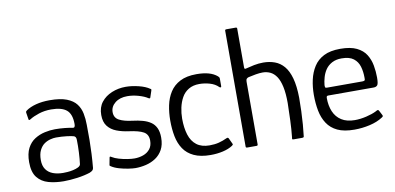

<svg xmlns="http://www.w3.org/2000/svg" viewBox="-69 -916 2329 1132"><g transform="rotate(-10 1096.0 -350.0)"><path d="M232 8Q183 8 141.5 -3.5Q100 -15 75 -46.5Q50 -78 50 -138Q50 -189 67 -221.5Q84 -254 112 -271.5Q140 -289 172 -296Q204 -303 233 -303Q263 -303 292 -300Q321 -297 339 -293Q353 -290 353 -313Q353 -373 323.5 -397.5Q294 -422 231 -422Q192 -422 158 -411Q124 -400 102 -386Q96 -382 93 -383Q90 -384 90 -389L84 -427Q83 -433 84.5 -435.5Q86 -438 90 -441Q114 -458 150.5 -467.5Q187 -477 232 -477Q296 -477 334 -462Q372 -447 391 -422Q410 -397 416.5 -364.5Q423 -332 423 -296Q424 -247 423.5 -205Q423 -163 421 -122.5Q419 -82 415 -39Q414 -32 409.5 -26.5Q405 -21 391 -15Q376 -10 356 -5.5Q336 -1 314 2Q292 5 271 6.5Q250 8 232 8ZM237 -41Q246 -41 262.5 -42Q279 -43 297 -47Q315 -51 328 -57.5Q341 -64 343 -74Q347 -104 349 -144Q351 -184 350 -219Q350 -239 336 -243Q323 -247 294 -250.5Q265 -254 231 -254Q216 -254 196.5 -249Q177 -244 160 -232Q143 -220 131.5 -197Q120 -174 120 -138Q120 -104 135 -82.5Q150 -61 176.5 -51Q203 -41 237 -41Z M522 -83Q523 -88 526.5 -87.5Q530 -87 534 -84Q550 -74 574 -67Q598 -60 623 -56Q648 -52 666 -52Q694 -52 719 -61Q744 -70 759.5 -89.5Q775 -109 775 -140Q775 -177 747.5 -192.5Q720 -208 659 -216Q621 -221 588.5 -233.5Q556 -246 536.5 -271Q517 -296 517 -338Q517 -384 541 -414.5Q565 -445 604 -461Q643 -477 687 -477Q723 -477 764 -467Q805 -457 829 -440Q834 -438 834 -435.5Q834 -433 833 -429L820 -390Q818 -382 808 -388Q789 -401 754.5 -411Q720 -421 687 -421Q642 -421 614 -398.5Q586 -376 586 -343Q586 -309 614.5 -294Q643 -279 693 -273Q726 -269 753 -261.5Q780 -254 800 -240.5Q820 -227 831 -204Q842 -181 842 -146Q842 -103 826 -74Q810 -45 783.5 -27.5Q757 -10 725 -2.5Q693 5 662 5Q647 5 620 1Q593 -3 565.5 -11Q538 -19 520 -31Q516 -33 514.5 -35Q513 -37 514 -41Z M1112 6Q1052 6 1012.5 -12.5Q973 -31 951 -64Q929 -97 920.5 -140.5Q912 -184 912 -235Q912 -282 921 -325.5Q930 -369 952 -403.5Q974 -438 1013 -458Q1052 -478 1111 -478Q1153 -478 1183.5 -469.5Q1214 -461 1235 -443Q1240 -438 1241.5 -435.5Q1243 -433 1243 -427V-383Q1243 -377 1239 -376.5Q1235 -376 1231 -380Q1211 -400 1180 -409Q1149 -418 1118 -418Q1080 -418 1053.5 -402Q1027 -386 1012 -359Q997 -332 990 -299.5Q983 -267 983 -234Q983 -179 996 -137.5Q1009 -96 1038.5 -73.5Q1068 -51 1116 -51Q1147 -51 1172 -57.5Q1197 -64 1220 -75Q1230 -80 1234 -71L1249 -39Q1252 -34 1250.5 -31.5Q1249 -29 1245 -26Q1221 -10 1186 -2Q1151 6 1112 6Z M1323 -7Q1323 -181 1323 -354Q1323 -527 1323 -701Q1323 -708 1331 -708Q1345 -708 1359.5 -708Q1374 -708 1387 -708Q1395 -708 1395 -701Q1395 -643 1395 -584.5Q1395 -526 1395 -469Q1395 -462 1397.5 -460Q1400 -458 1406 -460Q1428 -466 1455.5 -471.5Q1483 -477 1511 -477Q1548 -477 1579.5 -465.5Q1611 -454 1634 -427Q1657 -400 1670 -353.5Q1683 -307 1684 -236Q1684 -197 1682.5 -156Q1681 -115 1678 -76.5Q1675 -38 1671 -7Q1671 -3 1668 -1.5Q1665 0 1659 0Q1647 0 1635.5 0Q1624 0 1612 0Q1603 0 1601.5 -2Q1600 -4 1602 -14Q1607 -60 1609 -113Q1611 -166 1612 -217Q1612 -275 1603.5 -314.5Q1595 -354 1579.5 -377Q1564 -400 1543 -410Q1522 -420 1497 -420Q1479 -420 1455.5 -416Q1432 -412 1411 -407Q1404 -405 1399.5 -400Q1395 -395 1395 -383V-7Q1395 0 1387 0H1331Q1323 0 1323 -7Z M1772 -237Q1772 -284 1781.5 -327Q1791 -370 1813 -404.5Q1835 -439 1873.5 -458.5Q1912 -478 1972 -478Q2033 -478 2070 -460Q2107 -442 2125.5 -412Q2144 -382 2150.5 -346Q2157 -310 2157 -274Q2157 -237 2149.5 -228Q2142 -219 2127 -219H1854Q1851 -219 1847.5 -217Q1844 -215 1844 -206Q1844 -160 1859 -124.5Q1874 -89 1905.5 -69Q1937 -49 1985 -49Q2018 -49 2054 -57.5Q2090 -66 2114 -78Q2122 -83 2127 -84Q2132 -85 2136 -76L2149 -51Q2152 -45 2150.5 -42.5Q2149 -40 2143 -36Q2111 -15 2065.5 -4.5Q2020 6 1973 6Q1911 6 1872 -12.5Q1833 -31 1811 -64.5Q1789 -98 1780.5 -142Q1772 -186 1772 -237ZM2084 -286Q2084 -322 2075 -352.5Q2066 -383 2041.5 -402Q2017 -421 1970 -421Q1936 -421 1912 -408Q1888 -395 1874 -374.5Q1860 -354 1853 -329.5Q1846 -305 1844 -283Q1844 -273 1845.5 -269.5Q1847 -266 1855 -266H2067Q2077 -266 2081 -269Q2085 -272 2084 -286Z"/></g></svg>

Font: Glory
Style: Regular
Weight: 400
Designer: Robert Leuschke
Foundry: Robert Leuschke
Version: Version 1.011